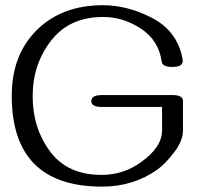

<svg xmlns="http://www.w3.org/2000/svg" viewBox="-20 -694 748 726"><path d="M366.2 11.7Q24.4 11.7 24.4 -332Q24.4 -486.8 119.4 -580.6Q214.4 -674.3 368.7 -674.3Q460.9 -674.3 552.7 -627.4Q644.5 -580.6 667.5 -484.4Q670.9 -470.7 670.9 -462.9Q670.9 -440.9 631.3 -440.9Q593.8 -440.9 591.3 -461.4Q580.1 -541.5 512.9 -585.7Q445.8 -629.9 370.1 -629.9Q242.2 -629.9 172.9 -540Q103.5 -450.2 103.5 -330.1Q103.5 -209.5 169.7 -120.8Q235.8 -32.2 365.2 -32.7Q445.8 -32.7 512.2 -80.1Q592.8 -137.2 592.8 -200.7V-289.6H365.2Q325.2 -289.6 325.2 -312Q325.2 -334.5 365.2 -334.5H632.3Q671.9 -334.5 671.9 -312V-200.7Q671.9 -161.6 638.2 -117.7Q604.5 -73.7 574.2 -52.2Q483.4 11.7 366.2 11.7Z"/></svg>

Font: Gayathri
Style: Regular
Weight: 400
Designer: Binoy Dominic <binoy.domenic@gmail.com>
Foundry: SMC
Version: Version 1.000